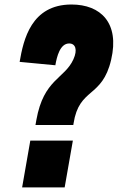

<svg xmlns="http://www.w3.org/2000/svg" viewBox="-20 -815 512 835"><path d="M134.3 -271.5H298.8L299.8 -277.8C324.2 -436 424.3 -386.7 463.4 -555.2C501 -715.8 417.5 -795.4 291 -795.4C115.7 -795.4 82 -642.6 65.4 -545.9L220.7 -531.2C227.1 -568.8 241.2 -626 280.8 -626C308.1 -626 318.4 -599.1 299.3 -557.1C260.7 -471.7 169.9 -471.2 138.2 -293.5ZM76.2 0H261.2L296.9 -203.6H111.8Z"/></svg>

Font: Decalotype Black Italic
Style: Regular
Weight: 900
Italic angle: -10°
Designer: Alfredo Marco Pradil
Foundry: Alfredo Marco Pradil
Version: Version 1.0